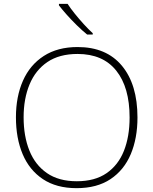

<svg xmlns="http://www.w3.org/2000/svg" viewBox="-20 -970 799 1000"><path d="M696 -358Q696 -250 661 -167Q626 -84 555.5 -37Q485 10 379 10Q274 10 203.5 -37Q133 -84 98 -167Q63 -250 63 -359Q63 -467 99.5 -549.5Q136 -632 208 -678.5Q280 -725 384 -725Q534 -725 615 -627.5Q696 -530 696 -358ZM103 -359Q103 -261 133 -186Q163 -111 224.5 -68.5Q286 -26 380 -26Q474 -26 535 -68Q596 -110 625.5 -184.5Q655 -259 655 -358Q655 -515 585.5 -602Q516 -689 384 -689Q289 -689 227 -647Q165 -605 134 -530.5Q103 -456 103 -359ZM332 -950Q346 -928 368.5 -900Q391 -872 416 -844.5Q441 -817 463 -797V-790H434Q408 -811 380 -838.5Q352 -866 327.5 -893.5Q303 -921 287 -942V-950Z"/></svg>

Font: Noto Sans ExtraLight
Style: Regular
Weight: 200
Designer: Monotype Design Team
Foundry: Monotype Imaging Inc.
Version: Version 2.007